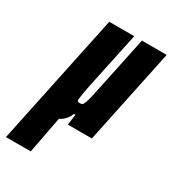

<svg xmlns="http://www.w3.org/2000/svg" viewBox="-232 -604 802 892"><g transform="rotate(30 169.0 -158.0)"><path d="M-59 194 89 -510H223L164 -232Q154 -185 150 -161Q146 -137 145 -126Q145 -121 146.5 -118Q148 -115 152 -114.5Q156 -114 161 -114Q168 -114 172.5 -117Q177 -120 182 -133.5Q187 -147 194 -177.5Q201 -208 212 -262L264 -510H397L290 0H161L169 -57H161Q155 -41 144.5 -28.5Q134 -16 123.5 -9Q113 -2 104 -2Q94 -2 85.5 -9Q77 -16 73 -26L119 -41L74 194Z"/></g></svg>

Font: Saira ExtraCondensed Black
Style: Italic
Weight: 900
Width: 2
Italic angle: -12°
Designer: Hector Gatti with collaboration of the Omnibus-Type team
Foundry: Omnibus-Type
Version: Version 1.101